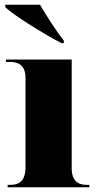

<svg xmlns="http://www.w3.org/2000/svg" viewBox="-20 -786 416 806"><path d="M238 -605H248V-615C218 -653 174 -721 148 -766H2V-756C38 -721 168 -641 238 -605ZM12 0H355V-10H344C307 -10 281 -27 281 -80V-536H5V-526H24C60 -526 87 -509 87 -460V-84C87 -28 62 -10 24 -10H12Z"/></svg>

Font: Noto Serif Display Black
Style: Regular
Weight: 900
Designer: Monotype Design Team
Foundry: Monotype Imaging Inc.
Version: Version 2.009